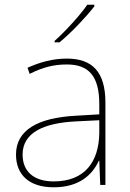

<svg xmlns="http://www.w3.org/2000/svg" viewBox="-20 -786 551 816"><path d="M381 -759V-766H351C322 -723 257 -652 212 -612V-606H233C286 -650 346 -714 381 -759ZM264 -537C205 -537 150 -522 97 -498L106 -472C163 -501 211 -512 264 -512C357 -512 402 -463 402 -343V-300L299 -294C142 -285 48 -234 48 -129C48 -45 102 10 208 10C316 10 372 -42 400 -103H402L406 0H428V-350C428 -480 373 -537 264 -537ZM301 -270 402 -275V-220C400 -99 341 -15 208 -15C123 -15 76 -58 76 -129C76 -222 165 -263 301 -270Z"/></svg>

Font: Noto Sans Arabic Thin
Style: Regular
Weight: 100
Designer: Monotype Design Team, Nadine Chahine, Nizar Qandah and Khaled Hosny
Foundry: Monotype Imaging Inc.
Version: Version 2.012